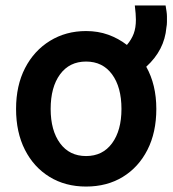

<svg xmlns="http://www.w3.org/2000/svg" viewBox="-20 -660 635 705"><path d="M554 -260Q554 -349 517 -415Q584 -476 591 -559Q593 -569 593 -579Q593 -589 593 -600Q593 -608 591.5 -618Q590 -628 588 -640H475Q477 -624 478 -610.5Q479 -597 479 -588Q479 -558 471 -536.5Q463 -515 446 -495Q415 -519 377.5 -532.5Q340 -546 296 -546Q222 -546 163.5 -510Q105 -474 72 -410Q39 -346 39 -260Q39 -174 71.5 -110Q104 -46 162 -10.5Q220 25 296 25Q373 25 431 -10.5Q489 -46 521.5 -110Q554 -174 554 -260ZM426 -260Q426 -181 391.5 -134Q357 -87 296 -87Q235 -87 200.5 -134Q166 -181 166 -260Q166 -340 200.5 -387Q235 -434 296 -434Q357 -434 391.5 -387Q426 -340 426 -260Z"/></svg>

Font: Repo DemiBold
Style: Regular
Weight: 600
Designer: Stefan Peev
Foundry: Context Ltd
Version: Version 1.502